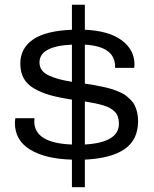

<svg xmlns="http://www.w3.org/2000/svg" viewBox="-20 -743 651 812"><path d="M284.2 48.8V-67.9Q172.4 -70.8 107.7 -110.1Q43 -149.4 43 -223.1Q43 -231.4 44.9 -243.2H126Q126 -241.2 125.5 -236.3Q125 -231.4 125 -230Q125 -137.7 284.2 -131.8V-321.8Q229 -330.1 191.9 -340.6Q154.8 -351.1 124.8 -368.4Q94.7 -385.7 80.3 -411.9Q65.9 -438 65.9 -474.1Q65.9 -538.6 119.4 -575.7Q172.9 -612.8 284.2 -617.2V-723.1H338.9V-617.2Q439.9 -612.8 493.9 -573.2Q547.9 -533.7 548.8 -472.2Q548.8 -463.9 547.9 -456.1H466.8V-460.9Q466.8 -546.9 338.9 -554.2V-389.2Q362.8 -385.7 378.7 -383.1Q394.5 -380.4 415.8 -375.7Q437 -371.1 451.2 -366.7Q465.3 -362.3 482.4 -355.2Q499.5 -348.1 510.3 -340.3Q521 -332.5 532.2 -321.3Q543.5 -310.1 549.8 -297.1Q556.2 -284.2 560.1 -267.3Q564 -250.5 564 -231Q564 -151.9 507.1 -112.5Q450.2 -73.2 338.9 -67.9V48.8ZM147 -479Q147 -460.4 157 -446.5Q167 -432.6 187.5 -423.3Q208 -414.1 230 -408.2Q252 -402.3 284.2 -397V-554.2Q147 -547.9 147 -479ZM482.9 -219.2Q482.9 -235.4 479 -248Q475.1 -260.7 465.8 -270Q456.5 -279.3 445.8 -285.6Q435.1 -292 416.7 -297.4Q398.4 -302.7 381.6 -306.2Q364.7 -309.6 338.9 -314V-131.8Q482.9 -140.6 482.9 -219.2Z"/></svg>

Font: Archivo Expanded Light
Style: Regular
Weight: 300
Width: 7
Designer: Hector Gatti
Foundry: Omnibus-Type
Version: Version 2.001